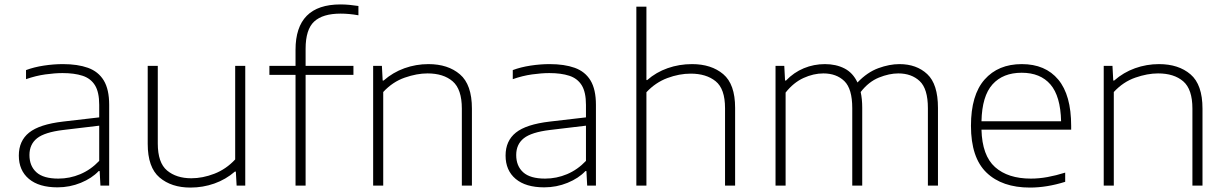

<svg xmlns="http://www.w3.org/2000/svg" viewBox="-20 -838 5537 867"><path d="M239.5 8Q156 8 110.5 -30.2Q65 -68.5 65 -135.5Q65 -202 111.5 -239.2Q158 -276.5 264.5 -289L428 -308V-364.5Q428 -422 408.8 -453Q389.5 -484 352.5 -496Q315.5 -508 262.5 -508Q227.5 -508 184.5 -502Q141.5 -496 97.5 -480.5V-521.5Q133.5 -535 178 -541.8Q222.5 -548.5 264 -548.5Q330.5 -548.5 377.2 -531.8Q424 -515 448.5 -474.8Q473 -434.5 473 -364.5V0H433.5L430 -65.5H425.5Q395 -33 345 -12.5Q295 8 239.5 8ZM113 -138Q113 -88.5 144.5 -60Q176 -31.5 243.5 -31.5Q295 -31.5 342.5 -51.5Q390 -71.5 428 -111.5V-270.5L265 -251Q182 -241 147.5 -213.8Q113 -186.5 113 -138Z M840 9Q754 9 700.5 -36.5Q647 -82 647 -188.5V-540.5H692.5V-190Q692.5 -103 734.5 -68Q776.5 -33 844 -33Q895 -33 948 -53.5Q1001 -74 1042 -118V-540.5H1087.5V0H1048.5L1045 -63H1040.5Q999.5 -27.5 947.8 -9.2Q896 9 840 9Z M1314.5 0V-500H1196.5V-540.5H1314.5V-613Q1314.5 -818 1517.5 -818Q1537.5 -818 1558.5 -816Q1579.5 -814 1598.5 -811V-769Q1556 -776.5 1518 -776.5Q1437.5 -776.5 1398.8 -740.8Q1360 -705 1360 -617.5V-540.5H1576V-500H1360V0Z M1665 0V-540.5H1704.5L1708 -474.5H1712.5Q1754 -511 1806.2 -529.8Q1858.5 -548.5 1914.5 -548.5Q2003 -548.5 2057 -502.2Q2111 -456 2111 -347.5V0H2065.5V-347.5Q2065.5 -435 2024 -470.8Q1982.5 -506.5 1910.5 -506.5Q1862.5 -506.5 1807.8 -487.5Q1753 -468.5 1710.5 -422.5V0Z M2437.5 8Q2354 8 2308.5 -30.2Q2263 -68.5 2263 -135.5Q2263 -202 2309.5 -239.2Q2356 -276.5 2462.5 -289L2626 -308V-364.5Q2626 -422 2606.8 -453Q2587.5 -484 2550.5 -496Q2513.5 -508 2460.5 -508Q2425.5 -508 2382.5 -502Q2339.5 -496 2295.5 -480.5V-521.5Q2331.5 -535 2376 -541.8Q2420.5 -548.5 2462 -548.5Q2528.5 -548.5 2575.2 -531.8Q2622 -515 2646.5 -474.8Q2671 -434.5 2671 -364.5V0H2631.5L2628 -65.5H2623.5Q2593 -33 2543 -12.5Q2493 8 2437.5 8ZM2311 -138Q2311 -88.5 2342.5 -60Q2374 -31.5 2441.5 -31.5Q2493 -31.5 2540.5 -51.5Q2588 -71.5 2626 -111.5V-270.5L2463 -251Q2380 -241 2345.5 -213.8Q2311 -186.5 2311 -138Z M2853.5 0V-808H2899V-476.5H2902.5Q2943 -512 2995 -530.2Q3047 -548.5 3105 -548.5Q3192 -548.5 3245.8 -503.2Q3299.5 -458 3299.5 -351V0H3254V-349.5Q3254 -437 3211.5 -471.2Q3169 -505.5 3099 -505.5Q3047 -505.5 2993.5 -485.5Q2940 -465.5 2899 -421.5V0Z M3482 0V-540.5H3521.5L3525 -474.5H3529.5Q3564.5 -511 3609.8 -529.8Q3655 -548.5 3705 -548.5Q3755 -548.5 3793.2 -529Q3831.5 -509.5 3852 -465.5Q3896.5 -512 3946.5 -530.2Q3996.5 -548.5 4041.5 -548.5Q4119 -548.5 4167.2 -503.2Q4215.5 -458 4215.5 -351V0H4170V-349.5Q4170 -437 4133 -471.8Q4096 -506.5 4036.5 -506.5Q3995.5 -506.5 3949 -487.8Q3902.5 -469 3866.5 -422.5Q3873.5 -390.5 3873.5 -351.5V0H3828.5V-349.5Q3828.5 -437 3792.8 -471.8Q3757 -506.5 3698 -506.5Q3653.5 -506.5 3608.2 -485.8Q3563 -465 3527.5 -420V0Z M4631 9Q4505 9 4434.8 -58.5Q4364.5 -126 4364.5 -270Q4364.5 -409 4426 -478.8Q4487.5 -548.5 4594 -548.5Q4700.5 -548.5 4758.8 -478.5Q4817 -408.5 4817 -269.5V-252.5H4412Q4415 -135.5 4473.2 -83.5Q4531.5 -31.5 4635 -31.5Q4672 -31.5 4710.2 -38.5Q4748.5 -45.5 4790 -58.5V-17Q4707 9 4631 9ZM4593.5 -509.5Q4509 -509.5 4461.8 -457Q4414.5 -404.5 4412 -290.5H4771.5Q4769 -403.5 4723.5 -456.5Q4678 -509.5 4593.5 -509.5Z M4964 0V-540.5H5003.5L5007 -474.5H5011.5Q5053 -511 5105.2 -529.8Q5157.5 -548.5 5213.5 -548.5Q5302 -548.5 5356 -502.2Q5410 -456 5410 -347.5V0H5364.5V-347.5Q5364.5 -435 5323 -470.8Q5281.5 -506.5 5209.5 -506.5Q5161.5 -506.5 5106.8 -487.5Q5052 -468.5 5009.5 -422.5V0Z"/></svg>

Font: Encode Sans Expanded ExtraLight
Style: Regular
Weight: 200
Width: 7
Designer: Multiple Designers
Foundry: Impallari Type
Version: Version 3.000; ttfautohint (v1.8.3) -l 8 -r 50 -G 200 -x 14 